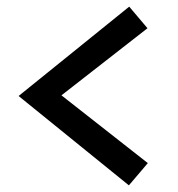

<svg xmlns="http://www.w3.org/2000/svg" viewBox="-20 -637 535 578"><path d="M368 -79 36 -348 369 -617 424 -552 165 -350 425 -146Z"/></svg>

Font: Rosa Sans Medium
Style: Regular
Weight: 500
Designer: Pentagram / MCKL
Foundry: Pentagram / MCKL
Version: Version 1.005;September 16, 2019;FontCreator 11.5.0.2425 64-